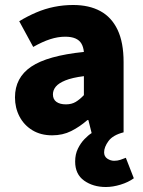

<svg xmlns="http://www.w3.org/2000/svg" viewBox="-20 -530 572 769"><path d="M404 219Q353 219 317 193.5Q281 168 281 117Q281 88 292 65.5Q303 43 318.5 27Q334 11 347 3L334 -49H330Q299 -22 265 -5Q231 12 189 12Q143 12 109.5 -8.5Q76 -29 58 -63.5Q40 -98 40 -140Q40 -219 105 -263Q170 -307 316 -322Q314 -342 306 -355.5Q298 -369 282 -376Q266 -383 241 -383Q212 -383 181 -373Q150 -363 113 -342L57 -445Q90 -465 125 -480Q160 -495 197 -502.5Q234 -510 273 -510Q337 -510 382 -485.5Q427 -461 451 -410.5Q475 -360 475 -281V0Q432 11 414.5 35Q397 59 397 80Q397 97 410 105.5Q423 114 437 114Q451 114 462.5 110Q474 106 484 102L516 184Q494 200 463 209.5Q432 219 404 219ZM244 -112Q267 -112 283.5 -122Q300 -132 316 -149V-225Q269 -219 242 -208Q215 -197 203.5 -183Q192 -169 192 -152Q192 -132 206 -122Q220 -112 244 -112Z"/></svg>

Font: Source Sans 3 ExtraBold
Style: Regular
Weight: 800
Designer: Paul D. Hunt
Foundry: Adobe
Version: Version 3.052;hotconv 1.1.0;makeotfexe 2.6.0